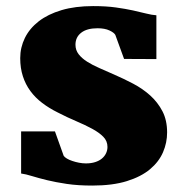

<svg xmlns="http://www.w3.org/2000/svg" viewBox="-20 -589 582 621"><path d="M48.3 -164.1H157.7L186 -85Q189 -80.6 196.3 -76.2Q203.6 -71.8 213.9 -68.4Q224.1 -64.9 235.6 -62.7Q247.1 -60.5 257.8 -60.5Q274.9 -60.5 287.8 -64.7Q300.8 -68.8 309.6 -76.2Q318.4 -83.5 323 -93.3Q327.6 -103 327.6 -113.8Q327.6 -132.8 314.2 -146.5Q300.8 -160.2 278.3 -172.4Q255.9 -184.6 227.1 -196.8Q198.2 -209 167 -225.1Q139.2 -238.8 116.7 -255.9Q94.2 -272.9 78.4 -294.4Q62.5 -315.9 54 -342.3Q45.4 -368.7 45.4 -400.9Q45.4 -435.5 60.5 -466.3Q75.7 -497.1 105.2 -520Q134.8 -543 179 -556.2Q223.1 -569.3 281.2 -569.3Q323.2 -569.3 354.7 -564.9Q386.2 -560.5 410.4 -555.2Q434.6 -549.8 452.9 -545.2Q471.2 -540.5 485.8 -539.6V-397.9L381.3 -398.4L353 -476.1Q349.1 -483.4 334 -490.5Q318.8 -497.6 295.4 -497.6Q261.2 -497.6 242.7 -483.2Q224.1 -468.8 224.1 -444.3Q224.1 -426.8 234.4 -413.6Q244.6 -400.4 262 -389.4Q279.3 -378.4 301.8 -368.7Q324.2 -358.9 348.6 -348.1Q379.9 -334.5 410.6 -318.4Q441.4 -302.2 465.8 -280.3Q490.2 -258.3 505.4 -229.2Q520.5 -200.2 520.5 -160.6Q520.5 -127.4 507.3 -96.7Q494.1 -65.9 465.3 -41.7Q436.5 -17.6 390.4 -3.2Q344.2 11.2 278.3 11.2Q232.4 11.2 196.3 5.9Q160.2 0.5 132.1 -6.3Q104 -13.2 83.5 -19.5Q63 -25.9 48.3 -27.8Z"/></svg>

Font: Merriweather UltraBold
Style: Regular
Weight: 900
Designer: Eben Sorkin ( sorkintype@gmail.com )
Foundry: Eben Sorkin
Version: Version 1.570; ttfautohint (v1.3) -l 8 -r 32 -G 0 -x 0 -H 60